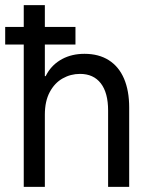

<svg xmlns="http://www.w3.org/2000/svg" viewBox="-27 -727 588 747"><path d="M65.4 -707H147.5V0H65.4ZM284.2 -439.5Q248 -439.5 216.8 -421.9Q185.5 -404.3 166.5 -368.7Q147.5 -333 147.5 -281.2L135.7 -359.4V-430.7H163.1L135.7 -359.4Q135.7 -406.2 156.7 -441.9Q177.7 -477.5 215.3 -497.6Q252.9 -517.6 301.8 -517.6Q357.4 -517.6 396.5 -492.7Q435.5 -467.8 455.6 -420.9Q475.6 -374 475.6 -308.6V0H393.6V-296.9Q393.6 -366.2 365.2 -402.8Q336.9 -439.5 284.2 -439.5ZM266.6 -553.7H-6.8V-622.1H266.6Z"/></svg>

Font: Wanted Sans Std Variable
Style: Regular
Weight: 400
Designer: Original Design by Kil Hyung-jin and Kang Hanbin, Wanted Lab, Inc;
Foundry: Wanted Lab, Inc.
Version: Version 1.003;Glyphs 3.2 (3227)